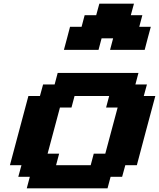

<svg xmlns="http://www.w3.org/2000/svg" viewBox="-20 -1020 861 1040"><path d="M125 0H562.5L579.1 -62.5H641.6L658.7 -125H721.2Q737.8 -187.5 771 -312.5Q804.2 -437.5 821.3 -500H758.8L775.9 -562.5H713.4L730 -625H292.5L275.9 -562.5H213.4L196.3 -500H133.8Q117.2 -437.5 83.7 -312.5Q50.3 -187.5 33.7 -125H96.2L79.1 -62.5H141.6ZM471.2 -125H283.7L300.3 -187.5H237.8Q249 -229 271.2 -312.3Q293.5 -395.5 304.7 -437.5H367.2L383.8 -500H571.3L554.7 -437.5H617.2Q606 -396 583.7 -312.5Q561.5 -229 550.3 -187.5H487.8ZM576.2 -750H763.7Q769 -770.5 780 -812.5Q791 -854.5 796.9 -875H734.4L751 -937.5H688.5L705.6 -1000H518.1L501 -937.5H438.5L421.9 -875H359.4Q354 -854 343 -812.5Q332 -771 326.2 -750H513.7L530.3 -812.5H592.8Z"/></svg>

Font: Faithful 32x
Style: SemiboldOblique
Weight: 400
Foundry: Faithful Resource Pack
Version: Version 1.0; January 27, 2023